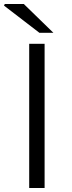

<svg xmlns="http://www.w3.org/2000/svg" viewBox="-28 -940 361 960"><path d="M118 -721H195V0H118ZM-8 -912 -4 -920H91L239 -776H169Z"/></svg>

Font: Nebula Sans Book
Style: Regular
Weight: 400
Designer: Paul D. Hunt for Adobe (as Source Sans)
Foundry: Nebula Entertainment & Broadcasting LLC
Version: Version 1.010